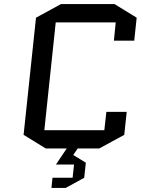

<svg xmlns="http://www.w3.org/2000/svg" viewBox="-20 -725 705 944"><path d="M503 -175H603L591 -62L468 5H362L340 37L402 75L394 149L303 199H233L238 149H337L344 84H255L308 5H205L96 -62L157 -638L280 -705H543L652 -638L640 -525H540L549 -615H254L198 -85H493Z"/></svg>

Font: Quantico
Style: Italic
Weight: 400
Italic angle: -12°
Designer: Matt Desmond
Foundry: MADtype
Version: Version 2.002